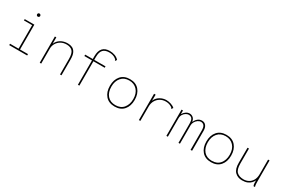

<svg xmlns="http://www.w3.org/2000/svg" viewBox="97 -1753 4206 2845"><g transform="rotate(30 2200.0 -330.0)"><path d="M120 0V-24H266V-426H126V-449H291V-24H427V0ZM275 -577Q264 -577 256.5 -584.5Q249 -592 249 -603Q249 -615 256.5 -622.5Q264 -630 275 -630Q286 -630 294 -622Q302 -614 302 -603Q302 -592 294 -584.5Q286 -577 275 -577Z M642 0V-449H667V-339Q690 -395 741.5 -426Q793 -457 862 -457Q903 -457 937.5 -441.5Q972 -426 993 -385Q1014 -344 1014 -268V0H989V-266Q989 -362 954 -398Q919 -434 854 -434Q798 -434 756 -409.5Q714 -385 690.5 -345Q667 -305 667 -258V0Z M1295 -417H1165V-441H1295V-489Q1295 -671 1457 -671Q1504 -671 1545.5 -655.5Q1587 -640 1614 -608L1601 -590L1595 -582L1589 -587Q1591 -593 1587 -598.5Q1583 -604 1570 -615Q1546 -633 1518 -640.5Q1490 -648 1459 -648Q1390 -648 1355 -611.5Q1320 -575 1320 -489V-441H1513V-417H1320V0H1295Z M1925 8Q1824 8 1768.5 -56Q1713 -120 1713 -225Q1713 -330 1768.5 -394.5Q1824 -459 1925 -459Q2026 -459 2081.5 -394.5Q2137 -330 2137 -225Q2137 -120 2081.5 -56Q2026 8 1925 8ZM1925 -16Q2015 -16 2063.5 -75Q2112 -134 2112 -226Q2112 -324 2060 -380Q2008 -436 1925 -436Q1837 -436 1787.5 -377.5Q1738 -319 1738 -226Q1738 -130 1787 -73Q1836 -16 1925 -16Z M2339 -449H2366L2364 -344Q2385 -397 2436.5 -428.5Q2488 -460 2546 -460Q2583 -460 2624.5 -447Q2666 -434 2692 -409L2678 -389L2673 -382L2667 -387Q2668 -393 2663.5 -397.5Q2659 -402 2645 -412Q2622 -425 2598.5 -431Q2575 -437 2550 -437Q2496 -437 2454 -412Q2412 -387 2388 -344.5Q2364 -302 2364 -247V1H2339Z M2809 0V-449H2834V-386Q2852 -418 2881.5 -439Q2911 -460 2945 -460Q2977 -460 3003.5 -438.5Q3030 -417 3037 -371Q3055 -410 3084.5 -435Q3114 -460 3156 -460Q3198 -460 3223.5 -428.5Q3249 -397 3249 -341V0L3223 1V-329Q3223 -389 3203 -413Q3183 -437 3151 -437Q3123 -437 3097.5 -418.5Q3072 -400 3056.5 -372Q3041 -344 3041 -316V0H3016V-322Q3016 -390 2996 -413.5Q2976 -437 2939 -437Q2919 -437 2894 -422.5Q2869 -408 2851.5 -380.5Q2834 -353 2834 -315V0Z M3575 8Q3474 8 3418.5 -56Q3363 -120 3363 -225Q3363 -330 3418.5 -394.5Q3474 -459 3575 -459Q3676 -459 3731.5 -394.5Q3787 -330 3787 -225Q3787 -120 3731.5 -56Q3676 8 3575 8ZM3575 -16Q3665 -16 3713.5 -75Q3762 -134 3762 -226Q3762 -324 3710 -380Q3658 -436 3575 -436Q3487 -436 3437.5 -377.5Q3388 -319 3388 -226Q3388 -130 3437 -73Q3486 -16 3575 -16Z M4107 11Q4032 11 3984 -37Q3936 -85 3937 -193L3938 -449H3963V-193Q3963 -91 4004 -52Q4045 -13 4120 -13Q4165 -13 4203.5 -33.5Q4242 -54 4266 -95.5Q4290 -137 4290 -198V-449H4315V-91Q4315 -72 4316.5 -45Q4318 -18 4325 0H4300Q4292 -17 4290 -44.5Q4288 -72 4289 -93Q4277 -67 4255 -43.5Q4233 -20 4197 -4.5Q4161 11 4107 11Z"/></g></svg>

Font: Inconsolata SemiExpanded ExtraLight
Style: Regular
Weight: 200
Width: 6
Monospace: yes
Designer: Raph Levien, Cyreal, Brenton Simpson
Foundry: Raph Levien, Cyreal, Google
Version: Version 3.001; ttfautohint (v1.8.2.53-6de2)